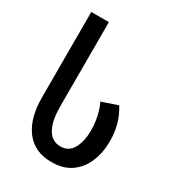

<svg xmlns="http://www.w3.org/2000/svg" viewBox="-175 -816 842 927"><g transform="rotate(30 245.5 -352.0)"><path d="M255 10Q161 10 110.5 -55.5Q60 -121 60 -239V-714H158V-245Q158 -164 182.5 -120.5Q207 -77 255 -77Q301 -77 323 -117Q345 -157 345 -217Q345 -254 337.5 -291Q330 -328 314 -361L402 -391Q450 -316 450 -218Q450 -154 428 -102Q406 -50 363 -20Q320 10 255 10Z"/></g></svg>

Font: Noto Sans Georgian ExtraCondensed Medium
Style: Regular
Weight: 500
Width: 2
Designer: Monotype Design Team, Akaki Razmadze
Foundry: Google LLC
Version: Version 2.005; ttfautohint (v1.8.4.7-5d5b)